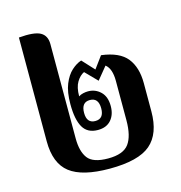

<svg xmlns="http://www.w3.org/2000/svg" viewBox="-98 -722 774 822"><g transform="rotate(-15 289.0 -311.5)"><path d="M289 11Q168 11 113 -31.5Q58 -74 58 -172V-632Q126 -638 153.5 -623Q181 -608 181 -570V-152Q181 -94 204 -63.5Q227 -33 294 -33Q361 -33 386 -67Q411 -101 411 -171V-345Q411 -400 385 -420L340 -365L289 -417Q270 -408 256 -385Q242 -362 242 -322Q251 -328 262.5 -330.5Q274 -333 284 -333Q316 -333 339 -311Q362 -289 362 -247Q362 -209 341.5 -185.5Q321 -162 283 -162Q237 -162 217 -196.5Q197 -231 197 -299Q197 -353 211 -387.5Q225 -422 246.5 -441.5Q268 -461 290 -468L339 -415L378 -468Q458 -458 491 -416.5Q524 -375 524 -305V-180Q524 -81 470.5 -35Q417 11 289 11ZM282 -202Q320 -202 320 -248Q320 -295 282 -295Q244 -295 244 -248Q244 -202 282 -202Z"/></g></svg>

Font: Noto Serif Thai ExtraCondensed
Style: Bold
Weight: 700
Width: 2
Designer: Monotype Design Team
Foundry: Monotype Imaging Inc.
Version: Version 2.002; ttfautohint (v1.8.4.7-5d5b)